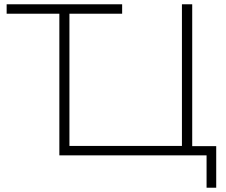

<svg xmlns="http://www.w3.org/2000/svg" viewBox="-20 -725 1056 896"><path d="M944 151V0H257V-661H11V-705H550V-661H304V-44H829V-705H877V-43H989V151Z"/></svg>

Font: Nunito Sans 10pt SemiExpanded ExtraLight
Style: Regular
Weight: 250
Width: 6
Designer: Vernon Adams
Foundry: Vernon Adams
Version: Version 3.101;gftools[0.9.27]